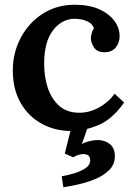

<svg xmlns="http://www.w3.org/2000/svg" viewBox="-20 -536 563 809"><path d="M281 16Q213 16 157 -14Q101 -44 67.5 -101.5Q34 -159 34 -240Q34 -313 67 -376Q100 -439 159 -477.5Q218 -516 295 -516Q356 -516 398 -497Q440 -478 462 -448Q484 -418 484 -384Q484 -357 468.5 -337Q453 -317 424 -316Q390 -315 376.5 -335.5Q363 -356 363 -374Q363 -384 366 -395.5Q369 -407 376 -417Q369 -435 353 -443.5Q337 -452 320 -454.5Q303 -457 293 -457Q238 -455 202 -406.5Q166 -358 166 -267Q166 -212 181.5 -165.5Q197 -119 229 -90.5Q261 -62 311 -61Q355 -60 396 -82.5Q437 -105 463 -141L503 -104Q453 -33 393.5 -8.5Q334 16 281 16ZM247 253 240 207Q262 203 290 195Q318 187 339 173.5Q360 160 360 140Q360 121 347 116Q334 111 317 115Q300 119 289 127L253 111L283 -9H353L325 71Q338 63 358 58.5Q378 54 393 54Q424 55 444 72Q464 89 464 123Q464 156 441 179.5Q418 203 383.5 217.5Q349 232 312 240.5Q275 249 247 253Z"/></svg>

Font: Lora SemiBold
Style: Regular
Weight: 600
Designer: Olga Karpushina, Alexei Vanyashin (Cyrillic)
Foundry: Cyreal
Version: Version 3.011; ttfautohint (v1.8.4.7-5d5b)